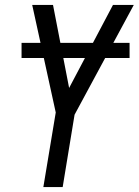

<svg xmlns="http://www.w3.org/2000/svg" viewBox="-20 -755 560 775"><path d="M155 0 205 -301 110 -735H194L259 -400L436 -735H520L281 -292L233 0ZM503 -521H67V-582H503Z"/></svg>

Font: Iosevka
Style: Italic
Weight: 400
Italic angle: -9°
Monospace: yes
Designer: Belleve Invis
Foundry: Belleve Invis
Version: Version 32.5.0; ttfautohint (v1.8.4)